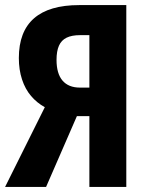

<svg xmlns="http://www.w3.org/2000/svg" viewBox="-21 -734 582 754"><path d="M281 -278 160 0H-1L155 -313Q124 -330 101 -357Q78 -384 65.5 -422Q53 -460 53 -506Q53 -610 112.5 -662Q172 -714 290 -714H475V0H330V-278ZM294 -596Q261 -596 240.5 -586Q220 -576 210.5 -554.5Q201 -533 201 -499Q201 -445 224.5 -417.5Q248 -390 293 -390H330V-596Z"/></svg>

Font: Noto Sans Display Condensed
Style: Bold
Weight: 700
Width: 3
Designer: Monotype Design Team
Foundry: Monotype Imaging Inc.
Version: Version 2.003